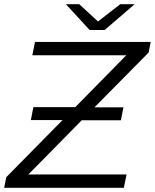

<svg xmlns="http://www.w3.org/2000/svg" viewBox="-23 -901 743 921"><path d="M690 -649 430 -386H569L557 -324H369L113 -64H584L571 0H-3L7 -51L277 -325H125L137 -387H338L583 -636H132L145 -700H700ZM623 -881 479 -757H407L293 -881H357L447 -798L554 -881Z"/></svg>

Font: Montserrat Alternates
Style: Italic
Weight: 400
Italic angle: -11.3°
Designer: Julieta Ulanovsky
Foundry: Julieta Ulanovsky
Version: Version 7.200